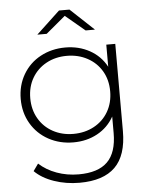

<svg xmlns="http://www.w3.org/2000/svg" viewBox="-61 -775 803 1022"><g transform="rotate(-5 341.0 -263.5)"><path d="M576 -522V-56Q576 74 513 136Q450 198 323 198Q251 198 187 176Q123 154 84 115L111 77Q150 113 205 133Q260 153 322 153Q426 153 476 103.5Q526 54 526 -50V-138Q494 -81 437 -50Q380 -19 309 -19Q236 -19 176.5 -51.5Q117 -84 83 -142Q49 -200 49 -273Q49 -346 83 -404Q117 -462 176.5 -494Q236 -526 309 -526Q381 -526 439 -494Q497 -462 528 -404V-522ZM527 -273Q527 -334 499.5 -381Q472 -428 423 -454.5Q374 -481 313 -481Q252 -481 203.5 -454.5Q155 -428 127.5 -381Q100 -334 100 -273Q100 -212 127.5 -164.5Q155 -117 203.5 -90.5Q252 -64 313 -64Q374 -64 423 -90.5Q472 -117 499.5 -164.5Q527 -212 527 -273ZM425 -607 321 -694 217 -607H167L293 -725H349L475 -607Z"/></g></svg>

Font: Montserrat Alternates Light
Style: Regular
Weight: 300
Designer: Julieta Ulanovsky
Foundry: Julieta Ulanovsky
Version: Version 7.200